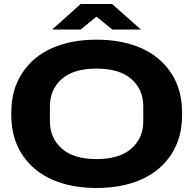

<svg xmlns="http://www.w3.org/2000/svg" viewBox="-20 -939 976 969"><path d="M243.2 -790 387.2 -918.9H545.9L690.9 -790H546.9L466.8 -855L387.2 -790ZM466.8 9.8Q340.3 9.8 244.1 -32.2Q147.9 -74.2 92.5 -158Q37.1 -241.7 37.1 -356.9V-372.1Q37.1 -487.3 92.5 -571Q147.9 -654.8 244.1 -696.8Q340.3 -738.8 466.8 -738.8Q594.2 -738.8 690.9 -696.8Q787.6 -654.8 843.3 -571Q898.9 -487.3 898.9 -372.1V-356.9Q898.9 -241.7 843.3 -158Q787.6 -74.2 690.9 -32.2Q594.2 9.8 466.8 9.8ZM466.8 -136.2Q582.5 -136.2 642.8 -189Q703.1 -241.7 703.1 -327.1V-401.9Q703.1 -487.8 642.8 -540.3Q582.5 -592.8 466.8 -592.8Q351.6 -592.8 291.7 -540.3Q231.9 -487.8 231.9 -401.9V-327.1Q231.9 -241.7 292 -189Q352.1 -136.2 466.8 -136.2Z"/></svg>

Font: Hubot Sans Expanded
Style: Bold
Weight: 700
Width: 7
Designer: Deni Anggara
Foundry: GitHub
Version: Version 1.001;gftools[0.9.31]